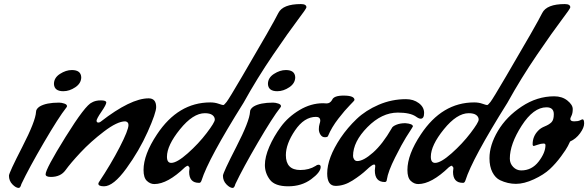

<svg xmlns="http://www.w3.org/2000/svg" viewBox="-20 -872 2889 943"><path d="M72 51Q58 51 41 33.5Q24 16 24 -9Q24 -23 89.5 -150.5Q155 -278 157 -323Q157 -337 175 -349Q207 -368 270 -368Q282 -368 295.5 -363.5Q309 -359 309 -351Q309 -347 306 -344Q268 -296 195 -171Q122 -46 85 32Q80 51 72 51ZM291 -424Q247 -424 245 -459V-460Q245 -490 274.5 -509Q304 -528 333 -528Q377 -528 379 -493Q379 -463 350 -443.5Q321 -424 291 -424Z M491 43Q463 43 463 30L465 24Q525 -66 568 -149.5Q611 -233 611 -258Q611 -266 607 -270.5Q603 -275 595 -276Q556 -276 490.5 -226Q425 -176 375.5 -123Q326 -70 302 -36.5Q278 -3 230 -3Q204 -3 204 -16Q204 -42 302 -199.5Q400 -357 432 -369Q449 -379 475.5 -379Q502 -379 502 -368.5Q502 -358 478 -323Q454 -288 454 -278Q456 -270 462.5 -270Q469 -270 474 -274Q622 -389 710 -389Q747 -389 747 -346Q747 -318 705.5 -225Q664 -132 600.5 -44.5Q537 43 491 43Z M986 -316Q928 -316 864 -237Q800 -158 800 -102Q800 -72 821 -72Q849 -72 902 -119Q955 -166 995 -218.5Q1035 -271 1035 -284.5Q1035 -298 1023 -307Q1011 -316 986 -316ZM959 26H957Q909 26 909 -28L911 -48L904 -58Q898 -58 889 -51Q803 32 738 32Q718 32 701.5 16.5Q685 1 685 -37Q685 -113 751 -212Q855 -369 1013 -369Q1035 -369 1053.5 -362.5Q1072 -356 1076.5 -356Q1081 -356 1093 -371.5Q1105 -387 1170 -498Q1321 -755 1347 -808Q1369 -852 1458 -852Q1485 -852 1485 -836Q1485 -830 1442.5 -774Q1400 -718 1321.5 -603Q1243 -488 1176 -367Q1003 -91 970 14Q966 26 959 26Z M1123 51Q1109 51 1092 33.5Q1075 16 1075 -9Q1075 -23 1140.5 -150.5Q1206 -278 1208 -323Q1208 -337 1226 -349Q1258 -368 1321 -368Q1333 -368 1346.5 -363.5Q1360 -359 1360 -351Q1360 -347 1357 -344Q1319 -296 1246 -171Q1173 -46 1136 32Q1131 51 1123 51ZM1342 -424Q1298 -424 1296 -459V-460Q1296 -490 1325.5 -509Q1355 -528 1384 -528Q1428 -528 1430 -493Q1430 -463 1401 -443.5Q1372 -424 1342 -424Z M1567 -365 1584 -364Q1601 -364 1611 -381Q1619 -403 1670 -402.5Q1721 -402 1721 -381Q1721 -378 1698 -355Q1675 -332 1642 -289.5Q1609 -247 1591 -204Q1589 -198 1575.5 -198Q1562 -198 1554 -210.5Q1546 -223 1546 -237.5Q1546 -252 1549.5 -263Q1553 -274 1553 -279Q1553 -298 1532 -298Q1474 -298 1429 -231.5Q1384 -165 1384 -110Q1384 -37 1455 -37Q1498 -37 1530 -57Q1537 -63 1544 -63Q1555 -63 1555 -52Q1555 -26 1508 8.5Q1461 43 1395.5 43Q1330 43 1305.5 10.5Q1281 -22 1281 -61.5Q1281 -101 1302.5 -151Q1324 -201 1359.5 -249.5Q1395 -298 1451 -331.5Q1507 -365 1567 -365Z M1821 -35 1823 -56Q1823 -64 1817 -64Q1808 -64 1780.5 -38Q1753 -12 1711.5 14.5Q1670 41 1628.5 41Q1587 41 1587 -20Q1587 -96 1653 -195Q1687 -245 1731.5 -287.5Q1776 -330 1840 -357.5Q1904 -385 1974 -385Q2011 -385 2037 -365.5Q2063 -346 2063 -317.5Q2063 -289 2046 -289Q2037 -289 2022 -300Q1994 -319 1934 -319Q1855 -319 1784.5 -247.5Q1714 -176 1714 -106Q1714 -97 1719.5 -89Q1725 -81 1735 -81Q1765 -81 1812 -122.5Q1859 -164 1904 -242Q1907 -251 1926 -259Q1945 -267 1971 -267Q2008 -264 2008 -251Q2008 -250 2000.5 -238.5Q1993 -227 1974 -197Q1955 -167 1920.5 -98.5Q1886 -30 1880 10Q1879 22 1870 22Q1821 22 1821 -35Z M2282 -316Q2224 -316 2160 -237Q2096 -158 2096 -102Q2096 -72 2117 -72Q2145 -72 2198 -119Q2251 -166 2291 -218.5Q2331 -271 2331 -284.5Q2331 -298 2319 -307Q2307 -316 2282 -316ZM2255 26H2253Q2205 26 2205 -28L2207 -48L2200 -58Q2194 -58 2185 -51Q2099 32 2034 32Q2014 32 1997.5 16.5Q1981 1 1981 -37Q1981 -113 2047 -212Q2151 -369 2309 -369Q2331 -369 2349.5 -362.5Q2368 -356 2372.5 -356Q2377 -356 2389 -371.5Q2401 -387 2466 -498Q2617 -755 2643 -808Q2665 -852 2754 -852Q2781 -852 2781 -836Q2781 -830 2738.5 -774Q2696 -718 2617.5 -603Q2539 -488 2472 -367Q2299 -91 2266 14Q2262 26 2255 26Z M2436 13Q2413 2 2398.5 -26Q2384 -54 2384 -95Q2384 -159 2425.5 -229Q2467 -299 2542.5 -349Q2618 -399 2702 -399Q2741 -399 2767 -378Q2793 -357 2793 -336.5Q2793 -316 2787 -304Q2781 -292 2781 -288Q2781 -276 2800 -276Q2819 -276 2829 -281Q2839 -286 2841 -286Q2849 -286 2849 -265.5Q2849 -245 2829 -217.5Q2809 -190 2780 -177Q2776 -169 2769 -154.5Q2762 -140 2736 -104.5Q2710 -69 2680.5 -41.5Q2651 -14 2602.5 8.5Q2554 31 2514 31Q2474 31 2436 13ZM2659 -159Q2659 -167 2650 -167Q2637 -167 2620.5 -161Q2604 -155 2602 -155Q2596 -155 2596 -164Q2596 -203 2624 -231Q2635 -243 2656 -251.5Q2677 -260 2688.5 -271.5Q2700 -283 2700 -311Q2700 -345 2664 -345Q2600 -345 2542 -254.5Q2484 -164 2484 -93Q2484 -69 2500.5 -52Q2517 -35 2540 -35Q2592 -35 2625.5 -78.5Q2659 -122 2659 -159Z"/></svg>

Font: Condiment
Style: Regular
Weight: 400
Designer: Angel Koziupa, Alejandro Paul
Foundry: Angel Koziupa, Alejandro Paul
Version: Version 1.001